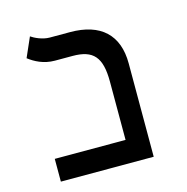

<svg xmlns="http://www.w3.org/2000/svg" viewBox="-94 -702 773 792"><g transform="rotate(-15 293.0 -306.0)"><path d="M70.3 0H466.8V-398.9C466.8 -520.5 397 -585.9 266.6 -585.9H179.7C148.9 -585.9 116.7 -601.6 102.1 -611.8L65.4 -528.3C91.3 -508.3 127.9 -488.3 175.8 -488.3H251C338.9 -488.3 372.6 -451.2 372.6 -346.2V-97.2H70.3Z"/></g></svg>

Font: Cascadia Code PL
Style: Regular
Weight: 400
Monospace: yes
Designer: Aaron Bell
Foundry: Saja Typeworks
Version: Version 2404.023